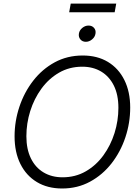

<svg xmlns="http://www.w3.org/2000/svg" viewBox="-20 -1050 782 1080"><path d="M329.6 10.3Q247.6 10.3 187.5 -25.9Q127.4 -62 94.7 -127.9Q62 -193.8 62 -282.7Q62 -368.2 89.1 -449.5Q116.2 -530.8 166.7 -595.9Q217.3 -661.1 287.8 -699.5Q358.4 -737.8 445.3 -737.8Q527.3 -737.8 587.2 -701.7Q647 -665.5 679.7 -599.6Q712.4 -533.7 712.4 -444.8Q712.4 -358.9 685.3 -277.6Q658.2 -196.3 607.7 -131.3Q557.1 -66.4 486.6 -28.1Q416 10.3 329.6 10.3ZM332 -52.7Q404.3 -52.7 462.4 -86.2Q520.5 -119.6 561.5 -176Q602.5 -232.4 624.3 -301.8Q646 -371.1 646 -443.4Q646 -517.1 620.4 -568.6Q594.7 -620.1 549.1 -647.5Q503.4 -674.8 442.9 -674.8Q370.1 -674.8 312 -641.1Q253.9 -607.4 212.9 -551Q171.9 -494.6 150.1 -425.3Q128.4 -356 128.4 -283.7Q128.4 -210.9 153.8 -159.2Q179.2 -107.4 225.1 -80.1Q271 -52.7 332 -52.7ZM462.9 -814.9Q443.4 -814.9 432.1 -828.4Q420.9 -841.8 423.8 -860.8Q426.8 -879.9 442.9 -893.1Q459 -906.2 478 -906.2Q497.6 -906.2 509 -893.1Q520.5 -879.9 517.1 -860.8Q514.2 -841.8 498 -828.4Q481.9 -814.9 462.9 -814.9ZM633.8 -1029.8 625 -981H369.1L377.9 -1029.8Z"/></svg>

Font: Inter 24pt Light
Style: Italic
Weight: 300
Italic angle: -9.3988°
Designer: Rasmus Andersson
Foundry: rsms
Version: Version 4.001;git-66647c0bb